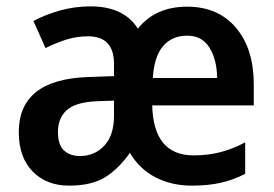

<svg xmlns="http://www.w3.org/2000/svg" viewBox="-20 -573 859 603"><path d="M568 -552Q665 -552 721 -486Q777 -420 777 -308V-242H458Q462 -85 588 -85Q633 -85 672 -95Q711 -105 750 -126V-27Q713 -8 673.5 1Q634 10 582 10Q519 10 468.5 -16Q418 -42 388 -93Q352 -42 309.5 -16Q267 10 197 10Q126 10 82.5 -34.5Q39 -79 39 -158Q39 -323 255 -331L338 -334V-373Q338 -459 256 -459Q222 -459 189.5 -449Q157 -439 123 -422L85 -507Q122 -527 168.5 -540Q215 -553 264 -553Q369 -553 413 -483Q440 -517 478.5 -534.5Q517 -552 568 -552ZM568 -461Q520 -461 492 -428Q464 -395 460 -328H662Q661 -387 637.5 -424Q614 -461 568 -461ZM283 -255Q217 -252 189.5 -227Q162 -202 162 -158Q162 -118 181 -100.5Q200 -83 231 -83Q277 -83 307.5 -115.5Q338 -148 338 -209V-257Z"/></svg>

Font: Noto Sans Tamil SemiCondensed SemiBold
Style: Regular
Weight: 600
Width: 4
Designer: Jelle Bosma - Monotype Design Team
Foundry: Monotype Imaging Inc.
Version: Version 2.004; ttfautohint (v1.8.4.7-5d5b)